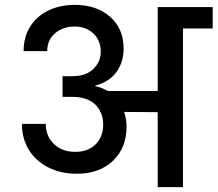

<svg xmlns="http://www.w3.org/2000/svg" viewBox="-20 -769 894 789"><path d="M854 -740V-652H732V0H628V-308L490 -309Q500 -280 500 -248Q500 -161 444 -108Q388 -55 296 -55Q230 -55 178.5 -81Q127 -107 98.5 -153.5Q70 -200 70 -260H168Q168 -210 201.5 -177.5Q235 -145 289 -145Q342 -145 373 -176Q404 -207 404 -258Q404 -287 393 -309H391V-314Q359 -371 278 -371H237V-456H278Q333 -456 363.5 -485.5Q394 -515 394 -556Q394 -603 363.5 -631.5Q333 -660 287 -660Q239 -660 206.5 -632.5Q174 -605 174 -559H77Q77 -616 103.5 -659Q130 -702 178 -725.5Q226 -749 287 -749Q377 -749 432.5 -700Q488 -651 488 -570Q488 -513 458 -472.5Q428 -432 371 -417V-415Q399 -409 423 -395H628V-740Z"/></svg>

Font: A Bank Premium Med
Style: Regular
Weight: 500
Designer: Ninad Kale (Devanagari), Jonny Pinhorn (Latin), Htun Naung (Myanmar)
Foundry: Indian Type Foundry
Version: 4.004